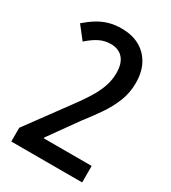

<svg xmlns="http://www.w3.org/2000/svg" viewBox="-178 -816 809 908"><g transform="rotate(30 226.5 -362.0)"><path d="M30 -75 185 -286Q222 -335 247.5 -375.5Q273 -416 286 -453Q299 -490 299 -529Q299 -581 275 -608Q251 -635 208 -635Q175 -635 146 -620.5Q117 -606 86 -578L32 -647Q61 -672 88.5 -689Q116 -706 147 -715Q178 -724 216 -724Q274 -724 315.5 -700.5Q357 -677 379.5 -634.5Q402 -592 402 -534Q402 -480 383 -432.5Q364 -385 333 -340Q302 -295 266 -249L156 -95V-90H417V0H30Z"/></g></svg>

Font: Noto Sans Bengali Condensed Medium
Style: Regular
Weight: 500
Width: 3
Designer: Jelle Bosma - Monotype Design Team
Foundry: Monotype Imaging Inc.
Version: Version 2.003